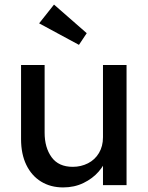

<svg xmlns="http://www.w3.org/2000/svg" viewBox="-20 -809 645 839"><path d="M430 -525H533V0H430V-110L448 -122Q437 -89 411 -59Q385 -29 345 -9.5Q305 10 256 10Q201 10 159.5 -15.5Q118 -41 95 -88.5Q72 -136 72 -201V-525H175V-229Q175 -164 205.5 -122Q236 -80 298 -80Q334 -80 364.5 -95.5Q395 -111 412.5 -140.5Q430 -170 430 -209ZM151 -707 216 -789 359 -664 325 -613Z"/></svg>

Font: Lexend
Style: Regular
Weight: 400
Designer: Thomas Jockin
Foundry: Lexend
Version: Version 1.000